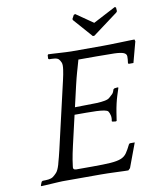

<svg xmlns="http://www.w3.org/2000/svg" viewBox="-92 -915 837 994"><g transform="rotate(-10 327.0 -417.5)"><path d="M482 -654H318C310.7 -654 301.2 -654.3 289.7 -655C278.2 -655.7 266.4 -656.3 254.2 -657C242 -657.7 230.7 -658.3 220.1 -659C209.6 -659.7 202 -660 197.4 -660L194.4 -656L193.3 -638L197.4 -634C208 -634 217.9 -633.5 227 -632.5C236.1 -631.5 243.1 -628.7 248.1 -624C252.3 -619.3 256.1 -613.2 259.3 -605.5C262.5 -597.8 262.7 -585 259.9 -567C258.7 -559 257.4 -551 255.9 -543C254.3 -535 252.3 -525.3 249.7 -514L240.2 -473L226.6 -414L179.7 -211L168.2 -161C165.1 -147.7 162.3 -136.3 159.8 -127C157.3 -117.7 155.2 -109.8 153.4 -103.5C151.6 -97.2 150.2 -91.7 149.1 -87C143.4 -68.3 137.3 -55.3 130.6 -48C123.9 -40.7 117.3 -34.7 110.9 -30C103.8 -25.3 95.5 -22.5 86 -21.5C76.4 -20.5 66.3 -20 55.6 -20L49.7 -16L42.5 2L43.6 6C48.3 6 56 5.7 66.8 5C77.7 4.3 88.8 3.7 100.3 3C111.8 2.3 123 1.7 133.8 1C144.6 0.3 152.3 0 157 0H359C367.7 0 379.5 0.2 394.4 0.5C409.3 0.8 424.2 1.3 439 2C453.9 2.7 467.3 3.2 479.2 3.5C491.1 3.8 498.7 4 502.1 4L512.4 -6L559.7 -133H533.7L528.8 -129C520 -111 511.8 -96.5 504.2 -85.5C496.7 -74.5 486.3 -66.3 473.1 -61C459.9 -55.7 441.5 -52.2 418.2 -50.5C394.8 -48.8 363.1 -48 323.1 -48H238.1C224.8 -48 219.5 -54.3 222.5 -67C224.1 -79.7 225.6 -90.8 227.2 -100.5C228.8 -110.2 230.7 -120.8 233.1 -132.5C235.5 -144.2 238.4 -157.5 241.8 -172.5L255.3 -231L277.7 -328H338.7C358.7 -328 376.7 -327.7 392.5 -327C408.3 -326.3 421.7 -325 432.6 -323C443.4 -321 450.4 -318 453.5 -314C457.4 -308 460.4 -300.5 462.3 -291.5C464.2 -282.5 464 -272.7 461.5 -262L464.8 -259L482.3 -257L486.8 -259C489.2 -275 491.4 -289.8 493.6 -303.5C495.7 -317.2 498.7 -332 502.3 -348C505.7 -362.7 509.2 -375.7 512.8 -387C516.5 -398.3 520.7 -411.7 525.6 -427L522 -429L504.6 -427L498.4 -422C496.1 -412 492.4 -404.3 487.1 -399C481.9 -393.7 476 -388.3 469.4 -383C464.3 -378.3 455.9 -374.8 444 -372.5C432.1 -370.2 418 -368.7 401.5 -368C385 -367.3 366.7 -367 346.7 -367C326.7 -367 306.7 -366.7 286.5 -366L311.4 -474C315 -489.3 318.1 -502.3 320.9 -513C323.7 -523.7 326.2 -533 328.4 -541C330.6 -549 333.1 -557.7 335.9 -567L346.9 -606H442.9C482.9 -606 513.8 -605.7 535.7 -605C557.5 -604.3 573.5 -602 583.6 -598C593.6 -594 598.8 -587.7 599.2 -579C599.5 -570.3 598.6 -558.3 596.4 -543L599.4 -539H624.4L653.6 -648L650.9 -658C647.6 -658 638.7 -657.8 624.3 -657.5C609.9 -657.2 593.6 -656.7 575.5 -656C557.3 -655.3 539.3 -654.8 521.6 -654.5C503.9 -654.2 490.7 -654 482 -654ZM441.6 -713H449.6L582.5 -812L586.9 -818L585.5 -838L579.2 -841L460.8 -779L371.2 -841L363.5 -838L352.9 -818L354.5 -812Z"/></g></svg>

Font: Quattrocento
Style: Italic
Weight: 400
Italic angle: -13°
Designer: Pablo Impallari
Foundry: Pablo Impallari, Igino Marini, Branda Gallo
Version: Version 2.000